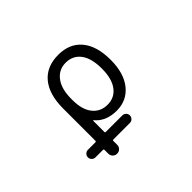

<svg xmlns="http://www.w3.org/2000/svg" viewBox="-148 -829 1297 1297"><g transform="rotate(-45 500.0 -181.0)"><path d="M659.2 -283.2Q659.2 -381.8 620.6 -433.1Q582 -484.4 513.7 -484.4Q448.2 -484.4 408.2 -432.1Q368.2 -379.9 368.2 -286.1V-272.5Q368.2 -181.6 407.7 -132.3Q447.3 -83 513.7 -83Q581.1 -83 620.1 -134.8Q659.2 -186.5 659.2 -283.2ZM204.1 110.4Q189.5 110.4 178.7 99.6Q168 88.9 168 74.2Q168 59.6 178.7 48.8Q189.5 38.1 204.1 38.1H275.4Q283.2 38.1 283.2 31.2V-276.4Q283.2 -412.1 343.8 -484.9Q404.3 -557.6 516.6 -557.6Q624 -557.6 683.6 -486.3Q743.2 -415 743.2 -283.2Q743.2 -155.3 684.6 -83Q626 -10.7 529.3 -10.7Q426.8 -10.7 373 -76.2Q371.1 -78.1 369.6 -77.1Q368.2 -76.2 368.2 -74.2V31.2Q368.2 38.1 375 38.1H533.2Q547.9 38.1 558.6 48.8Q569.3 59.6 569.3 74.2Q569.3 88.9 558.6 99.6Q547.9 110.4 533.2 110.4H375Q368.2 110.4 368.2 117.2V154.3Q368.2 171.9 356 184.1Q343.8 196.3 325.7 196.3Q307.6 196.3 295.4 184.1Q283.2 171.9 283.2 154.3V117.2Q283.2 110.4 275.4 110.4Z"/></g></svg>

Font: Rounded Mgen+ 2m regular
Style: Regular
Weight: 400
Designer: [Source Han Sans]
Ryoko NISHIZUKA  (kana & ideographs); Paul D. Hunt (Latin, Greek & Cyrillic); Wenlong ZHANG  (bopomofo
Version: Version 1.059.20150602